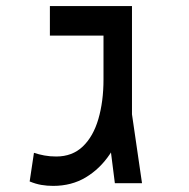

<svg xmlns="http://www.w3.org/2000/svg" viewBox="-20 -606 626 635"><path d="M155.8 8.8Q135.7 8.8 116.9 5.6Q98.1 2.4 78.1 -5.9L92.3 -100.6Q108.4 -95.2 126.7 -91.8Q145 -88.4 166 -88.4Q219.2 -88.4 253.9 -121.6Q288.6 -154.8 305.4 -212.6Q322.3 -270.5 322.3 -343.3V-392.1H414.6L412.1 -330.6Q410.6 -266.1 393.3 -205.6Q376 -145 343.5 -96.4Q311 -47.9 263.9 -19.5Q216.8 8.8 155.8 8.8ZM359.9 0 322.3 -296.4V-585.9H416.5V-228L449.7 0ZM145 -488.3V-585.9H404.8V-488.3Z"/></svg>

Font: Cascadia Code
Style: Regular
Weight: 400
Designer: Aaron Bell
Foundry: Saja Typeworks
Version: Version 2404.023